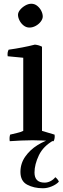

<svg xmlns="http://www.w3.org/2000/svg" viewBox="-20 -748 334 1024"><path d="M204 -50 271 -30Q274 -11 266 5Q239 3 210.5 1.5Q182 0 154 0Q126 0 93 1.5Q60 3 32 5Q29 -14 34 -30Q53 -35 71.5 -39Q90 -43 104 -50V-440L21 -448Q18 -468 26 -483Q62 -488 98.5 -495Q135 -502 166 -510Q176 -509 185 -506.5Q194 -504 204 -499ZM137 -601Q120 -601 106 -612Q92 -623 84 -639Q76 -655 76 -669Q76 -682 87 -695.5Q98 -709 114.5 -718.5Q131 -728 147 -728Q165 -728 179 -716.5Q193 -705 200.5 -689.5Q208 -674 208 -660Q208 -647 197.5 -633Q187 -619 170.5 -610Q154 -601 137 -601ZM262 -9 267 0Q211 31 187.5 80Q164 129 164 172Q164 226 218 226Q234 226 249.5 218Q265 210 275 197Q289 208 294 221Q280 236 256 246Q232 256 209 256Q161 256 125 237Q89 218 89 169Q89 124 114.5 87.5Q140 51 180 26Q220 1 262 -9Z"/></svg>

Font: Alike
Style: Regular
Weight: 400
Designer: Sveta Sebyakina
Foundry: Cyreal (www.cyreal.org)
Version: Version 1.301; ttfautohint (v1.8.4.7-5d5b)